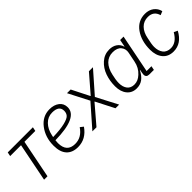

<svg xmlns="http://www.w3.org/2000/svg" viewBox="145 -1349 2186 2186"><g transform="rotate(-45 1237.5 -256.0)"><path d="M146 0 238 -463H63L73 -512H478L468 -463H293L201 0Z M683 12Q593 12 544.5 -41Q496 -94 496 -197Q496 -332 569.5 -428Q643 -524 757 -524Q828 -524 874 -489Q920 -454 920 -392Q920 -231 555 -226Q552 -207 552 -183Q552 -37 686 -37Q790 -37 856 -136L894 -106Q812 12 683 12ZM751 -476Q682 -476 633 -426Q584 -376 567 -294L562 -270Q683 -273 751.5 -290Q820 -307 841.5 -331Q863 -355 863 -393Q863 -476 751 -476Z M990 0H924L1155 -263L1027 -512H1086L1193 -300H1197L1380 -512H1445L1221 -257L1355 0H1296L1183 -221H1179Z M1914 0H1842Q1792 0 1792 -45Q1792 -56 1795 -70L1803 -112H1800Q1768 -49 1727 -18.5Q1686 12 1628 12Q1555 12 1512 -40.5Q1469 -93 1469 -181Q1469 -267 1496 -343.5Q1523 -420 1581.5 -472Q1640 -524 1719 -524Q1773 -524 1811.5 -498Q1850 -472 1863 -425H1866L1883 -512H1938L1846 -49H1924ZM1749 -85Q1809 -139 1825 -222L1849 -341Q1860 -394 1828 -434Q1796 -474 1724 -474Q1653 -474 1606.5 -426.5Q1560 -379 1542 -294L1530 -234Q1525 -202 1525 -175Q1525 -114 1554 -76Q1583 -38 1641 -38Q1699 -38 1749 -85Z M2222 12Q2138 12 2091.5 -44.5Q2045 -101 2045 -194Q2045 -335 2112 -429.5Q2179 -524 2293 -524Q2356 -524 2399 -491.5Q2442 -459 2455 -405L2409 -386Q2384 -475 2291 -475Q2224 -475 2179.5 -430Q2135 -385 2120 -306L2106 -236Q2101 -204 2101 -184Q2101 -118 2132.5 -77.5Q2164 -37 2227 -37Q2316 -37 2378 -144L2422 -123Q2350 12 2222 12Z"/></g></svg>

Font: IBM Plex Sans Light
Style: Italic
Weight: 300
Italic angle: -11.31°
Designer: Mike Abbink, Paul van der Laan, Pieter van Rosmalen
Foundry: Bold Monday
Version: Version 3.0